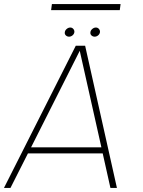

<svg xmlns="http://www.w3.org/2000/svg" viewBox="-50 -925 706 945"><path d="M323 -700H369L525.5 0H493.5L455.5 -170H87.5L1.5 0H-30.5ZM103 -200H449L342.5 -675ZM290 -744.5Q280.5 -744.5 274 -750.8Q267.5 -757 269 -766.5Q270 -775.5 278.2 -782.5Q286.5 -789.5 296 -789.5Q305 -789.5 311 -782.5Q317 -775.5 316 -766.5Q314.5 -757 306.8 -750.8Q299 -744.5 290 -744.5ZM416 -744.5Q406.5 -744.5 400 -750.8Q393.5 -757 395 -766.5Q396 -775.5 404.2 -782.5Q412.5 -789.5 422 -789.5Q431 -789.5 437 -782.5Q443 -775.5 442 -766.5Q440.5 -757 432.8 -750.8Q425 -744.5 416 -744.5ZM205.5 -905H543.5L539.5 -875H201.5Z"/></svg>

Font: Urbanist Thin
Style: Italic
Weight: 100
Italic angle: -8°
Designer: Corey Hu
Foundry: Corey Hu
Version: Version 1.321; ttfautohint (v1.8.4.7-5d5b)